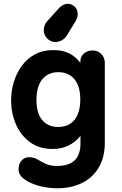

<svg xmlns="http://www.w3.org/2000/svg" viewBox="-20 -800 655 1035"><path d="M262.8 3Q191 3 141.2 -33.9Q91.5 -70.8 65.8 -130.2Q40 -189.8 40 -258.8Q40 -309.5 54.4 -357.6Q68.8 -405.8 97.2 -444.8Q125.8 -483.8 168.2 -506.9Q210.8 -530 267 -530Q318.5 -530 353.9 -512Q389.2 -494 413.5 -460.5V-470.8Q413.5 -495.2 432.4 -511.6Q451.2 -528 478.8 -528Q507 -528 526 -509Q545 -490 545 -461V-31Q545 47.8 512.2 103Q479.5 158.2 421.8 186.6Q364 215 287.8 215Q254.8 215 220.8 208.9Q186.8 202.8 157.8 191.1Q128.8 179.5 108.5 164Q91.2 150.5 84.8 135.5Q78.2 120.5 80.8 102.2Q83 77.8 100.5 61.2Q118 44.8 146 47.8Q164.8 50 178.6 57.5Q192.5 65 206.6 73.4Q220.8 81.8 239.8 88.1Q258.8 94.5 287.2 94.5Q353 94.5 383.8 63.1Q414.5 31.8 413.8 -29V-67.2Q385.8 -33.2 348.6 -15.1Q311.5 3 262.8 3ZM293.5 -115.5Q351 -115.5 381.9 -154.5Q412.8 -193.5 412.8 -264.2Q412.8 -335 381.1 -373Q349.5 -411 294.2 -411Q257 -411 230.5 -393.2Q204 -375.5 190.2 -342.8Q176.5 -310 176.5 -262.5Q176.5 -189.8 207.6 -152.6Q238.8 -115.5 293.5 -115.5ZM279 -573.5Q253.5 -573.5 234.6 -592.5Q215.8 -611.5 215.8 -638.2Q215.8 -650.8 221 -664Q226.2 -677.2 237.2 -688.8L299 -757.2Q320.5 -779.5 345.5 -779.5Q364.8 -779.8 381.8 -764.8Q398.8 -749.8 398.8 -724Q398.8 -714.5 395.8 -704.8Q392.8 -695 388.2 -687L340.8 -609.2Q329.2 -591.5 312.6 -582.5Q296 -573.5 279 -573.5Z"/></svg>

Font: National Park
Style: Regular
Weight: 400
Designer: Andrea Herstowski, Ben Hoepner
Version: Version 1.009